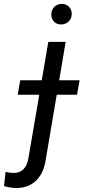

<svg xmlns="http://www.w3.org/2000/svg" viewBox="-81 -741 436 976"><path d="M0 0ZM252.9 -528.3 152.8 63Q143.1 137.7 102.8 176.8Q62.5 215.8 -2.4 214.8Q-28.3 213.9 -60.5 205.1L-52.7 132.8Q-34.7 137.2 -12.2 138.2Q50.8 138.2 63.5 63L164.6 -528.3ZM179.7 -667Q180.2 -689.9 194.1 -705.1Q208 -720.2 231.4 -721.2Q253.9 -722.2 268.8 -707.3Q283.7 -692.4 283.7 -669.9Q283.2 -647 268.6 -632.3Q253.9 -617.7 231 -616.7Q209 -615.7 194.3 -630.4Q179.7 -645 179.7 -667ZM310.5 -259.3H8.8L22 -333H323.7Z"/></svg>

Font: Roboto
Style: Italic
Weight: 400
Italic angle: -12°
Designer: Google
Version: Version 2.134; 2016; ttfautohint (v1.6)